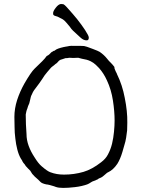

<svg xmlns="http://www.w3.org/2000/svg" viewBox="-20 -923 707 958"><path d="M245.1 -852.5Q245.1 -852.5 245.1 -856.4Q244.1 -866.2 257.8 -883.8Q271.5 -902.3 285.2 -903.3Q288.1 -903.3 289.1 -902.3Q291 -902.3 293.9 -902.3Q299.8 -903.3 322.3 -877Q342.8 -854.5 365.2 -827.1Q387.7 -798.8 404.8 -772.5Q421.9 -746.1 422.9 -737.3Q423.8 -722.7 414.1 -721.7Q397.5 -720.7 381.8 -735.4Q365.2 -750 345.7 -768.6Q335.9 -777.3 328.1 -790Q327.1 -792 311.5 -809.6Q302.7 -820.3 293.9 -826.2Q285.2 -831.1 273.4 -836.9Q266.6 -840.8 257.8 -842.8Q246.1 -845.7 245.1 -852.5ZM258.8 9.8Q255.9 7.8 227.5 0Q215.8 -2.9 210.9 -2.9Q188.5 -7.8 181.6 -15.6Q174.8 -23.4 153.3 -42Q146.5 -48.8 140.6 -55.7Q130.9 -70.3 130.9 -71.3Q126 -77.1 120.1 -82Q109.4 -92.8 108.4 -94.7Q106.4 -98.6 103.5 -102.5Q99.6 -106.4 96.7 -110.4Q90.8 -119.1 89.8 -123Q89.8 -123 84 -131.8Q73.2 -150.4 66.4 -176.8Q59.6 -203.1 56.6 -231.4Q52.7 -260.7 52.7 -289.1Q51.8 -318.4 51.8 -339.8Q51.8 -380.9 65.4 -423.8Q79.1 -465.8 101.6 -505.9Q134.8 -563.5 152.3 -580.1Q201.2 -626 210 -639.6Q211.9 -643.6 216.8 -645.5Q222.7 -648.4 225.6 -651.4Q229.5 -655.3 232.4 -658.2Q235.4 -662.1 239.3 -664.1Q241.2 -665 243.2 -666Q245.1 -667 247.1 -668.9Q249 -669.9 252 -669.9Q253.9 -670.9 255.9 -672.9Q264.6 -680.7 298.8 -688.5Q327.1 -695.3 344.7 -694.3Q393.6 -694.3 398.4 -693.4Q414.1 -690.4 443.4 -678.7Q469.7 -668.9 477.5 -664.1Q499 -649.4 513.7 -630.9Q523.4 -618.2 533.2 -609.4Q543 -599.6 550.8 -588.9V-587.9Q550.8 -581.1 552.7 -578.1Q556.6 -569.3 556.6 -568.4L561.5 -558.6Q563.5 -555.7 563.5 -553.7Q590.8 -498 602.5 -434.6Q616.2 -367.2 615.2 -310.5Q614.3 -272.5 614.3 -272.5Q614.3 -269.5 609.4 -236.3Q606.4 -216.8 600.6 -199.2Q595.7 -182.6 590.8 -165Q580.1 -128.9 565.4 -105.5Q544.9 -75.2 519.5 -63.5Q514.6 -61.5 511.7 -58.6Q508.8 -55.7 504.9 -52.7Q500 -47.9 492.2 -42Q489.3 -40 484.4 -37.1Q475.6 -34.2 472.7 -32.2Q467.8 -27.3 460.9 -25.4Q454.1 -21.5 449.2 -20.5Q439.5 -17.6 432.1 -12.2Q424.8 -6.8 415 -2.9Q404.3 1 387.7 4.9Q371.1 8.8 353.5 10.7Q336.9 12.7 321.3 13.7Q305.7 14.6 294.9 14.6Q272.5 14.6 258.8 9.8ZM116.2 -380.9Q113.3 -375 111.3 -366.2Q108.4 -352.5 108.4 -351.6Q108.4 -327.1 109.4 -302.7Q111.3 -278.3 112.3 -253.9Q112.3 -224.6 123 -195.3Q133.8 -166 151.4 -139.6Q170.9 -107.4 188.5 -92.8Q216.8 -68.4 231.4 -63.5Q247.1 -57.6 263.7 -54.7Q280.3 -51.8 299.8 -51.8Q349.6 -51.8 396.5 -65.4Q439.5 -78.1 484.4 -113.3Q507.8 -130.9 518.6 -152.3Q532.2 -177.7 539.1 -206.1Q545.9 -234.4 548.8 -265.6Q551.8 -295.9 551.8 -321.3Q551.8 -367.2 543.5 -421.4Q535.2 -475.6 513.7 -521.5Q498 -556.6 474.6 -583Q466.8 -591.8 458 -599.6Q446.3 -610.4 432.6 -617.2Q422.9 -622.1 412.1 -625Q395.5 -628.9 388.7 -629.9Q379.9 -631.8 370.1 -634.8L345.7 -633.8Q326.2 -634.8 325.2 -634.8Q319.3 -632.8 306.6 -632.8Q304.7 -632.8 292 -627.9Q279.3 -625 274.4 -620.1Q266.6 -611.3 263.7 -608.4Q255.9 -603.5 250 -597.7Q248 -595.7 246.1 -594.7Q245.1 -593.8 242.2 -591.8Q239.3 -588.9 237.3 -587.9Q233.4 -584 233.4 -584Q233.4 -584 215.8 -563.5Q202.1 -547.9 190.4 -528.3Q176.8 -507.8 163.1 -490.2Q146.5 -468.8 144.5 -463.9Q141.6 -458 138.7 -451.2Q134.8 -444.3 133.8 -439.5Q131.8 -430.7 129.9 -422.9Q127.9 -414.1 126 -407.2Q123 -400.4 120.1 -393.6Q118.2 -387.7 116.2 -380.9Z"/></svg>

Font: ToneOZ-YinPZ-Tsuipita-TC
Style: Regular
Weight: 400
Designer: ÂÆ£ÂøóÂáåJeffrey Xuan(jeffreyx@gmail.com, ToneOZ.com) ÈòøÂù§(cjkFonts)
Foundry: ToneOZ
Version: Version 0.24071